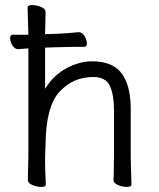

<svg xmlns="http://www.w3.org/2000/svg" viewBox="-20 -727 628 758"><path d="M158 -539V-376Q190 -429 241.5 -457Q293 -485 344 -485Q436 -485 470 -422Q496 -376 496 -297V-105L499 1Q499 11 481.5 11Q464 11 446 3.5Q428 -4 428 -16V-17Q429 -25 429 -44L430 -115V-293Q430 -352 414 -387.5Q398 -423 348 -423Q269 -423 215.5 -365.5Q162 -308 160 -162Q159 -129 158 -105V-89Q158 -59 161 1Q161 11 143.5 11Q126 11 108 3.5Q90 -4 90 -17L92 -115V-536Q77 -535 52 -533H51Q38 -533 29 -548Q20 -563 20 -576.5Q20 -590 31 -590H92L89 -697Q89 -707 106.5 -707Q124 -707 142 -699.5Q160 -692 160 -679L158 -592L214 -594Q250 -596 290 -600H291Q304 -600 313.5 -585Q323 -570 323 -556Q323 -542 312 -542H273Q245 -542 225 -541L186 -540Z"/></svg>

Font: QiushuiShotai
Style: Regular
Weight: 600
Designer: Fontworks Inc.
Foundry: Fontworks Inc.
Version: Version 1.250